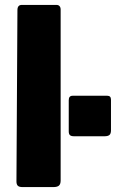

<svg xmlns="http://www.w3.org/2000/svg" viewBox="-20 -762 472 782"><path d="M227 -27Q227 -12 220 -6Q213 0 197 0H72Q58 0 52.5 -5.5Q47 -11 47 -23L51 -721Q51 -742 69 -742H210Q218 -742 222.5 -737Q227 -732 227 -723ZM432 -231Q432 -218 426 -212.5Q420 -207 405 -207H282Q270 -207 265 -211.5Q260 -216 260 -227V-354Q260 -372 276 -372H417Q432 -372 432 -356Z"/></svg>

Font: Libre Franklin ExtraBold
Style: Regular
Weight: 800
Designer: Pablo Impallari, Rodrigo Fuenzalida
Foundry: Impallari Type
Version: Version 1.002; ttfautohint (v1.5)